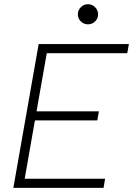

<svg xmlns="http://www.w3.org/2000/svg" viewBox="-20 -906 642 926"><path d="M44.4 0 158.7 -649.4 166.5 -693.4H601.6L593.8 -649.4H205.6L156.2 -369.1H457L449.2 -325.2H148.4L99.1 -43.9H486.8L479.5 0ZM404.3 -788.6Q384.3 -788.6 369.9 -802.7Q355.5 -816.9 355.5 -836.9Q355.5 -856.9 369.9 -871.3Q384.3 -885.7 404.3 -885.7Q424.3 -885.7 438.7 -871.3Q453.1 -856.9 453.1 -836.9Q453.1 -816.9 438.7 -802.7Q424.3 -788.6 404.3 -788.6Z"/></svg>

Font: Cascadia Code NF ExtraLight
Style: Italic
Weight: 200
Italic angle: -10°
Monospace: yes
Designer: Aaron Bell
Foundry: Saja Typeworks
Version: Version 2404.023; ttfautohint (v1.8.4)